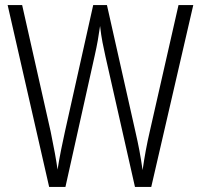

<svg xmlns="http://www.w3.org/2000/svg" viewBox="-20 -734 788 754"><path d="M739 -714 574 0H510L394 -513Q388 -540 382.5 -568Q377 -596 373 -632Q369 -603 364 -575Q359 -547 352 -516L237 0H173L10 -714H67L179 -217Q199 -120 206 -68Q212 -106 220 -146Q228 -186 235 -217L346 -714H400L512 -216Q521 -177 527.5 -142.5Q534 -108 540 -66Q551 -144 568 -217L681 -714Z"/></svg>

Font: Noto Sans Lao UI Cond Light
Style: Regular
Weight: 300
Width: 3
Designer: Monotype Design Team
Foundry: Monotype Imaging Inc.
Version: Version 2.000; ttfautohint (v1.8.4.7-5d5b)